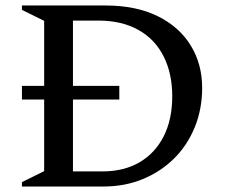

<svg xmlns="http://www.w3.org/2000/svg" viewBox="-20 -680 821 700"><path d="M60 0V-16L141 -56V-317H60V-367H141V-604L60 -644V-660H364Q476 -660 555 -621Q634 -582 675.5 -514Q717 -446 717 -360Q717 -282 690 -216Q663 -150 614.5 -102Q566 -54 500.5 -27Q435 0 357 0ZM415 -317H246V-55H352Q432 -55 489 -88.5Q546 -122 577 -183.5Q608 -245 608 -329Q608 -412 576.5 -474.5Q545 -537 484.5 -571Q424 -605 337 -605H246V-367H415Z"/></svg>

Font: Spectral Medium
Style: Regular
Weight: 500
Designer: Jean-Baptiste Levee
Foundry: Production Type
Version: Version 2.001